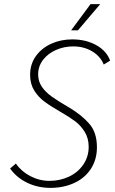

<svg xmlns="http://www.w3.org/2000/svg" viewBox="-20 -901 556 931"><path d="M29 -84 57 -108Q83 -70 127 -47Q171 -24 220 -24Q271 -24 314.5 -44.5Q358 -65 384 -103Q410 -141 410 -189Q410 -231 390.5 -262Q371 -293 345 -312.5Q319 -332 281 -354Q227 -385 196.5 -407.5Q166 -430 146 -462Q126 -494 126 -538Q126 -590 154 -629Q182 -668 228.5 -689Q275 -710 330 -710Q397 -710 447 -682Q497 -654 514 -607L483 -588Q467 -628 427 -652Q387 -676 335 -676Q291 -676 252 -659Q213 -642 189 -611Q165 -580 165 -540Q165 -507 182.5 -481Q200 -455 230.5 -433Q261 -411 318 -378Q375 -344 412.5 -301.5Q450 -259 450 -187Q450 -127 420.5 -82Q391 -37 339.5 -13.5Q288 10 225 10Q163 10 111.5 -15Q60 -40 29 -84ZM419 -881H466L358 -754H325Z"/></svg>

Font: Sarabun Thin
Style: Italic
Weight: 250
Italic angle: -10°
Designer: Suppakit Chalermlarp | Katatrad Co.,Ltd.
Foundry: Cadson Demak Co.,Ltd.
Version: Version 1.000; ttfautohint (v1.6)